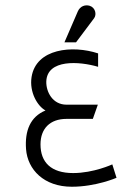

<svg xmlns="http://www.w3.org/2000/svg" viewBox="-20 -699 496 730"><path d="M269 -538 338 -630C348 -644 343 -670 321 -677C304 -682 285 -676 276 -656L225 -538ZM407 -74C407 -74 336 -41 258 -41C174 -41 134 -82 134 -150C134 -210 170 -247 233 -247H333L352 -301H233C179 -301 155 -351 156 -389C159 -475 282 -466 353 -445V-496C256 -528 117 -515 100 -406C91 -348 123 -295 153 -279C95 -255 74 -202 79 -132C85 -54 147 11 253 11C345 11 423 -23 423 -23Z"/></svg>

Font: Advent Pro
Style: Regular
Weight: 400
Designer: Andreas Kalpakidis
Foundry: Andreas Kalpakidis
Version: Version 2.002 2008